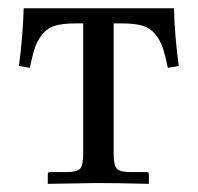

<svg xmlns="http://www.w3.org/2000/svg" viewBox="-20 -449 486 471"><path d="M278.3 -391.6H258.8V-73.7Q258.8 -43.9 266.4 -35.4Q273.9 -26.9 299.3 -26.9H339.4Q345.2 -26.9 345.2 -21V2Q267.1 0 217.3 0L97.2 2V-21.5Q97.2 -26.9 102.5 -26.9H143.6Q169.4 -26.9 176.8 -35.6Q184.1 -44.4 184.1 -73.7V-391.6H166.5Q135.7 -391.6 116.9 -386.5Q98.1 -381.3 85.7 -367.2Q73.2 -353 66.7 -334.7Q60.1 -316.4 53.2 -282.7L26.4 -287.1Q36.1 -358.9 38.1 -428.7H406.7Q408.7 -358.9 418.5 -287.1L391.6 -282.7Q384.8 -316.4 378.2 -334.7Q371.6 -353 359.1 -367.2Q346.7 -381.3 327.9 -386.5Q309.1 -391.6 278.3 -391.6Z"/></svg>

Font: Libertinage
Style: l
Weight: 400
Designer: OSP
Foundry: OSP
Version: Version 1.0; 2008; OFL relea